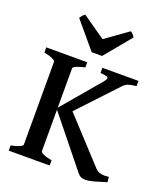

<svg xmlns="http://www.w3.org/2000/svg" viewBox="-156 -965 917 1075"><g transform="rotate(20 302.5 -427.5)"><path d="M22 -30.8Q53.7 -37.1 72 -45.4Q90.3 -53.7 90.3 -60.5V-554.2Q90.3 -560.5 72.5 -569.3Q54.7 -578.1 22 -584.5V-615.2H266.1V-584.5Q233.9 -577.6 215.8 -569.6Q197.8 -561.5 197.8 -554.2V-319.8L385.3 -541Q402.8 -561.5 402.8 -569.8Q402.8 -576.2 392.6 -579.1Q382.3 -582 356.4 -584.5V-615.2H571.3V-584.5Q537.1 -580.1 522.2 -574.7Q507.3 -569.3 493.2 -554.2L282.2 -329.1L517.6 -74.2Q528.8 -62 542.2 -56.9Q555.7 -51.8 572.8 -51.8Q580.6 -51.8 599.1 -53.7L602.5 -22.9Q558.1 -8.8 529.3 -1Q500.5 6.8 480 6.8Q465.3 6.8 454.6 2.2Q443.8 -2.4 434.1 -14.2L197.8 -307.6V-60.5Q197.8 -53.7 215.6 -45.4Q233.4 -37.1 266.1 -30.8V0H22ZM270 -676.8 138.2 -834Q146 -845.2 151.9 -851.6Q157.7 -857.9 165 -861.8L302.2 -766.1L436 -861.8Q443.8 -857.9 449.7 -851.3Q455.6 -844.7 461.9 -834L332 -676.8Z"/></g></svg>

Font: David Libre Medium
Style: Regular
Weight: 500
Version: Version 1.000